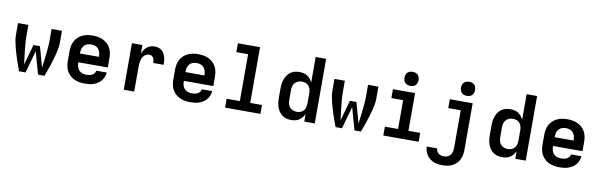

<svg xmlns="http://www.w3.org/2000/svg" viewBox="-58 -1349 6715 2151"><g transform="rotate(10 3300.0 -273.5)"><path d="M156 0Q144 -32 132 -64.5Q120 -97 109.5 -129.5Q99 -162 89 -195Q79 -228 70.5 -261.5Q62 -295 56 -329Q50 -363 50 -398V-530H168V-398Q168 -358 171.5 -319Q175 -280 179 -241Q183 -202 188 -163Q193 -124 198 -85L263 -318H337L402 -85Q407 -124 412 -163Q417 -202 421 -241Q425 -280 428.5 -319Q432 -358 432 -398V-530H550V-398Q550 -363 544 -329Q538 -295 529.5 -261.5Q521 -228 511 -195Q501 -162 490.5 -129.5Q480 -97 468 -64.5Q456 -32 444 0H371L300 -253L229 0Z M903 8Q873 8 843 3Q813 -2 785.5 -14.5Q758 -27 735.5 -47.5Q713 -68 698.5 -94.5Q684 -121 678.5 -150.5Q673 -180 673 -210V-320Q673 -350 678.5 -379.5Q684 -409 698 -435.5Q712 -462 734.5 -482.5Q757 -503 784 -515.5Q811 -528 840.5 -533Q870 -538 900 -538Q930 -538 959.5 -533Q989 -528 1016 -515.5Q1043 -503 1065.5 -482.5Q1088 -462 1102 -435.5Q1116 -409 1121.5 -379.5Q1127 -350 1127 -320V-215H792V-210Q792 -187 798 -164.5Q804 -142 819.5 -125Q835 -108 857.5 -100.5Q880 -93 903 -93Q919 -93 936 -95.5Q953 -98 968 -105.5Q983 -113 994 -127Q1005 -141 1006 -157H1125Q1123 -132 1113.5 -107.5Q1104 -83 1088 -63Q1072 -43 1050 -29Q1028 -15 1004 -6.5Q980 2 954 5Q928 8 903 8ZM792 -315H1008V-320Q1008 -343 1002 -365Q996 -387 981.5 -404.5Q967 -422 945 -429.5Q923 -437 900 -437Q877 -437 855 -429.5Q833 -422 818.5 -404.5Q804 -387 798 -365Q792 -343 792 -320Z M1346 0V-530H1465V-430Q1473 -452 1485.5 -472.5Q1498 -493 1516 -508Q1534 -523 1557 -530.5Q1580 -538 1603 -538Q1625 -538 1646 -532Q1667 -526 1683.5 -512Q1700 -498 1711 -479Q1722 -460 1728 -439Q1734 -418 1736 -396.5Q1738 -375 1738 -353H1619Q1619 -368 1617 -382.5Q1615 -397 1608 -409.5Q1601 -422 1588.5 -429.5Q1576 -437 1561 -437Q1544 -437 1528 -430Q1512 -423 1500.5 -410Q1489 -397 1482 -381.5Q1475 -366 1471 -349Q1467 -332 1466 -315Q1465 -298 1465 -281V0Z M2103 8Q2073 8 2043 3Q2013 -2 1985.5 -14.5Q1958 -27 1935.5 -47.5Q1913 -68 1898.5 -94.5Q1884 -121 1878.5 -150.5Q1873 -180 1873 -210V-320Q1873 -350 1878.5 -379.5Q1884 -409 1898 -435.5Q1912 -462 1934.5 -482.5Q1957 -503 1984 -515.5Q2011 -528 2040.5 -533Q2070 -538 2100 -538Q2130 -538 2159.5 -533Q2189 -528 2216 -515.5Q2243 -503 2265.5 -482.5Q2288 -462 2302 -435.5Q2316 -409 2321.5 -379.5Q2327 -350 2327 -320V-215H1992V-210Q1992 -187 1998 -164.5Q2004 -142 2019.5 -125Q2035 -108 2057.5 -100.5Q2080 -93 2103 -93Q2119 -93 2136 -95.5Q2153 -98 2168 -105.5Q2183 -113 2194 -127Q2205 -141 2206 -157H2325Q2323 -132 2313.5 -107.5Q2304 -83 2288 -63Q2272 -43 2250 -29Q2228 -15 2204 -6.5Q2180 2 2154 5Q2128 8 2103 8ZM1992 -315H2208V-320Q2208 -343 2202 -365Q2196 -387 2181.5 -404.5Q2167 -422 2145 -429.5Q2123 -437 2100 -437Q2077 -437 2055 -429.5Q2033 -422 2018.5 -404.5Q2004 -387 1998 -365Q1992 -343 1992 -320Z M2499 0V-101H2649V-634H2515V-735H2767V-101H2901V0Z M3251 8Q3224 8 3198 1.5Q3172 -5 3150.5 -20.5Q3129 -36 3113.5 -58Q3098 -80 3089 -105Q3080 -130 3076.5 -156.5Q3073 -183 3073 -210V-320Q3073 -347 3076.5 -373.5Q3080 -400 3089 -425Q3098 -450 3113.5 -472Q3129 -494 3150.5 -509.5Q3172 -525 3198 -531.5Q3224 -538 3251 -538Q3275 -538 3298 -533Q3321 -528 3341 -515Q3361 -502 3375.5 -483.5Q3390 -465 3400 -444V-735H3519V0H3400V-86Q3390 -65 3375.5 -46.5Q3361 -28 3341 -15Q3321 -2 3298 3Q3275 8 3251 8ZM3299 -93Q3321 -93 3342 -101.5Q3363 -110 3376.5 -127Q3390 -144 3395 -166Q3400 -188 3400 -210V-320Q3400 -342 3395 -364Q3390 -386 3376.5 -403Q3363 -420 3342 -428.5Q3321 -437 3299 -437Q3277 -437 3255 -429Q3233 -421 3218 -404Q3203 -387 3197.5 -365Q3192 -343 3192 -320V-210Q3192 -187 3197.5 -165Q3203 -143 3218 -126Q3233 -109 3255 -101Q3277 -93 3299 -93Z M3756 0Q3744 -32 3732 -64.5Q3720 -97 3709.5 -129.5Q3699 -162 3689 -195Q3679 -228 3670.5 -261.5Q3662 -295 3656 -329Q3650 -363 3650 -398V-530H3768V-398Q3768 -358 3771.5 -319Q3775 -280 3779 -241Q3783 -202 3788 -163Q3793 -124 3798 -85L3863 -318H3937L4002 -85Q4007 -124 4012 -163Q4017 -202 4021 -241Q4025 -280 4028.5 -319Q4032 -358 4032 -398V-530H4150V-398Q4150 -363 4144 -329Q4138 -295 4129.5 -261.5Q4121 -228 4111 -195Q4101 -162 4090.5 -129.5Q4080 -97 4068 -64.5Q4056 -32 4044 0H3971L3900 -253L3829 0Z M4299 0V-101H4449V-429H4315V-530H4567V-101H4701V0ZM4500 -600Q4484 -600 4468 -605Q4452 -610 4441 -621Q4430 -632 4425 -648Q4420 -664 4420 -680Q4420 -696 4425 -712Q4430 -728 4441 -739Q4452 -750 4468 -755Q4484 -760 4500 -760Q4516 -760 4532 -755Q4548 -750 4559 -739Q4570 -728 4575 -712Q4580 -696 4580 -680Q4580 -664 4575 -648Q4570 -632 4559 -621Q4548 -610 4532 -605Q4516 -600 4500 -600Z M5009 213Q4984 213 4958.5 209.5Q4933 206 4909 196.5Q4885 187 4864.5 171Q4844 155 4829.5 133.5Q4815 112 4807.5 87Q4800 62 4800 37H4918Q4919 53 4926.5 68.5Q4934 84 4947 94Q4960 104 4976.5 108Q4993 112 5009 112Q5030 112 5050 103.5Q5070 95 5082 78.5Q5094 62 5099 41.5Q5104 21 5104 0V-429H4962V-530H5222V0Q5222 29 5217 57Q5212 85 5199.5 110.5Q5187 136 5166.5 156.5Q5146 177 5120.5 190Q5095 203 5066.5 208Q5038 213 5009 213ZM5143 -600Q5127 -600 5111 -605Q5095 -610 5084 -621Q5073 -632 5068 -648Q5063 -664 5063 -680Q5063 -696 5068 -712Q5073 -728 5084 -739Q5095 -750 5111 -755Q5127 -760 5143 -760Q5159 -760 5175 -755Q5191 -750 5202 -739Q5213 -728 5218 -712Q5223 -696 5223 -680Q5223 -664 5218 -648Q5213 -632 5202 -621Q5191 -610 5175 -605Q5159 -600 5143 -600Z M5651 8Q5624 8 5598 1.5Q5572 -5 5550.5 -20.5Q5529 -36 5513.5 -58Q5498 -80 5489 -105Q5480 -130 5476.5 -156.5Q5473 -183 5473 -210V-320Q5473 -347 5476.5 -373.5Q5480 -400 5489 -425Q5498 -450 5513.5 -472Q5529 -494 5550.5 -509.5Q5572 -525 5598 -531.5Q5624 -538 5651 -538Q5675 -538 5698 -533Q5721 -528 5741 -515Q5761 -502 5775.5 -483.5Q5790 -465 5800 -444V-735H5919V0H5800V-86Q5790 -65 5775.5 -46.5Q5761 -28 5741 -15Q5721 -2 5698 3Q5675 8 5651 8ZM5699 -93Q5721 -93 5742 -101.5Q5763 -110 5776.5 -127Q5790 -144 5795 -166Q5800 -188 5800 -210V-320Q5800 -342 5795 -364Q5790 -386 5776.5 -403Q5763 -420 5742 -428.5Q5721 -437 5699 -437Q5677 -437 5655 -429Q5633 -421 5618 -404Q5603 -387 5597.5 -365Q5592 -343 5592 -320V-210Q5592 -187 5597.5 -165Q5603 -143 5618 -126Q5633 -109 5655 -101Q5677 -93 5699 -93Z M6303 8Q6273 8 6243 3Q6213 -2 6185.5 -14.5Q6158 -27 6135.5 -47.5Q6113 -68 6098.5 -94.5Q6084 -121 6078.5 -150.5Q6073 -180 6073 -210V-320Q6073 -350 6078.5 -379.5Q6084 -409 6098 -435.5Q6112 -462 6134.5 -482.5Q6157 -503 6184 -515.5Q6211 -528 6240.5 -533Q6270 -538 6300 -538Q6330 -538 6359.5 -533Q6389 -528 6416 -515.5Q6443 -503 6465.5 -482.5Q6488 -462 6502 -435.5Q6516 -409 6521.5 -379.5Q6527 -350 6527 -320V-215H6192V-210Q6192 -187 6198 -164.5Q6204 -142 6219.5 -125Q6235 -108 6257.5 -100.5Q6280 -93 6303 -93Q6319 -93 6336 -95.5Q6353 -98 6368 -105.5Q6383 -113 6394 -127Q6405 -141 6406 -157H6525Q6523 -132 6513.5 -107.5Q6504 -83 6488 -63Q6472 -43 6450 -29Q6428 -15 6404 -6.5Q6380 2 6354 5Q6328 8 6303 8ZM6192 -315H6408V-320Q6408 -343 6402 -365Q6396 -387 6381.5 -404.5Q6367 -422 6345 -429.5Q6323 -437 6300 -437Q6277 -437 6255 -429.5Q6233 -422 6218.5 -404.5Q6204 -387 6198 -365Q6192 -343 6192 -320Z"/></g></svg>

Font: Iosevka Curly Extended
Style: Bold
Weight: 700
Width: 7
Monospace: yes
Designer: Belleve Invis
Foundry: Belleve Invis
Version: Version 11.1.0; ttfautohint (v1.8.3)